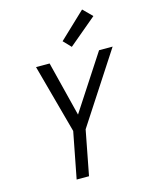

<svg xmlns="http://www.w3.org/2000/svg" viewBox="-133 -998 832 1080"><g transform="rotate(-15 282.5 -458.0)"><path d="M176 0 228 -269 119 -670H198L278 -351L486 -670H565L298 -260L248 0ZM343 -728 301 -772 453 -916 505 -864Z"/></g></svg>

Font: Lode
Style: Italic
Weight: 400
Italic angle: -11°
Monospace: yes
Designer: Belleve Invis
Foundry: Belleve Invis
Version: Version 29.2.0; ttfautohint (v1.8.3)